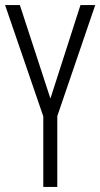

<svg xmlns="http://www.w3.org/2000/svg" viewBox="-20 -734 394 754"><path d="M178 -347 296 -714H354L205 -278V0H150V-277L0 -714H58Z"/></svg>

Font: Noto Sans Sinhala UI ExtraCondensed Light
Style: Regular
Weight: 300
Width: 2
Designer: Jelle Bosma - Monotype Design Team
Foundry: Monotype Imaging Inc.
Version: Version 2.006; ttfautohint (v1.8.4.7-5d5b)